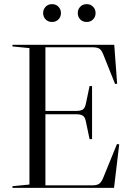

<svg xmlns="http://www.w3.org/2000/svg" viewBox="-20 -906 654 926"><path d="M199 -371H347Q371 -371 381 -379Q391 -387 395 -410L412 -491H424V-235H412L395 -316Q391 -339 381 -347Q371 -355 347 -355H199V-12H423Q447 -12 458 -19.5Q469 -27 478 -49L544 -211L555 -210L530 0H40V-8L122 -16V-674L40 -682V-690H531L545 -502L535 -501L479 -641Q470 -664 459.5 -671Q449 -678 425 -678H199ZM200 -812.5Q188 -825 188 -843Q188 -861 200 -873.5Q212 -886 231 -886Q250 -886 262 -873.5Q274 -861 274 -843Q274 -825 262 -812.5Q250 -800 231 -800Q212 -800 200 -812.5ZM367 -812.5Q355 -825 355 -843Q355 -861 367 -873.5Q379 -886 398 -886Q417 -886 429 -873.5Q441 -861 441 -843Q441 -825 429 -812.5Q417 -800 398 -800Q379 -800 367 -812.5Z"/></svg>

Font: Libre Caslon Display
Style: Regular
Weight: 400
Designer: Pablo Impallari, Rodrigo Fuenzalida
Foundry: Pablo Impallari, Rodrigo Fuenzalida
Version: Version 1.002